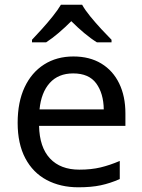

<svg xmlns="http://www.w3.org/2000/svg" viewBox="-20 -786 604 816"><path d="M292 -546Q361 -546 410.5 -516Q460 -486 486.5 -431.5Q513 -377 513 -304V-251H146Q148 -160 192.5 -112.5Q237 -65 317 -65Q368 -65 407.5 -74.5Q447 -84 489 -102V-25Q448 -7 408 1.5Q368 10 313 10Q237 10 178.5 -21Q120 -52 87.5 -113.5Q55 -175 55 -264Q55 -352 84.5 -415Q114 -478 167.5 -512Q221 -546 292 -546ZM291 -474Q228 -474 191.5 -433.5Q155 -393 148 -321H421Q420 -389 389 -431.5Q358 -474 291 -474ZM329 -766Q341 -744 363.5 -716.5Q386 -689 410.5 -662.5Q435 -636 454 -617V-606H392Q366 -622 338 -645.5Q310 -669 283 -696Q256 -669 229 -646Q202 -623 176 -606H116V-617Q135 -637 158.5 -663Q182 -689 204 -716.5Q226 -744 239 -766Z"/></svg>

Font: Noto Sans Lydian
Style: Regular
Weight: 400
Designer: Monotype Design Team
Foundry: Monotype Imaging Inc.
Version: Version 2.002; ttfautohint (v1.8.4.7-5d5b)